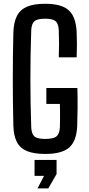

<svg xmlns="http://www.w3.org/2000/svg" viewBox="-20 -828 482 1042"><path d="M225.5 7.5Q164.5 7.5 126.8 -8Q89 -23.5 71.5 -57.5Q54 -91.5 52.5 -146.5Q51 -207.5 50.2 -271Q49.5 -334.5 49.5 -398.8Q49.5 -463 50.2 -526.5Q51 -590 52.5 -650Q54 -706.5 71.8 -741.2Q89.5 -776 126.8 -791.8Q164 -807.5 225 -807.5Q314 -807.5 353 -772.2Q392 -737 396 -654.5Q397.5 -620 397.5 -586Q397.5 -552 396 -517H299Q300.5 -557 300.5 -590.5Q300.5 -624 299 -663.5Q297.5 -699 282 -712.8Q266.5 -726.5 225 -726.5Q182.5 -726.5 166.8 -712.8Q151 -699 149.5 -663.5Q147 -594 146 -529Q145 -464 145 -400.5Q145 -337 146 -272Q147 -207 149.5 -137Q151 -101.5 166.8 -87.8Q182.5 -74 225.5 -74Q270 -74 286.5 -87.8Q303 -101.5 305 -137Q305.5 -158.5 305.8 -179.5Q306 -200.5 305.8 -221.5Q305.5 -242.5 305 -264H231.5V-350.5H400Q401.5 -292.5 401 -242.5Q400.5 -192.5 399 -146.5Q396 -63.5 356.2 -28Q316.5 7.5 225.5 7.5ZM183.5 194.5 219 126.5H167.5V40H287V116.5L242 194.5Z"/></svg>

Font: Big Shoulders Text Thin SemiBold
Style: Regular
Weight: 600
Version: Version 2.002